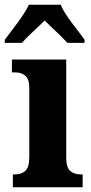

<svg xmlns="http://www.w3.org/2000/svg" viewBox="-42 -786 384 806"><path d="M12 0V-54H22Q48 -54 64.5 -69Q81 -84 81 -127V-414Q81 -454 64.5 -468Q48 -482 23 -482H8V-536H236V-126Q236 -83 252.5 -68.5Q269 -54 295 -54H305V0ZM-22 -619Q-8 -638 12 -664Q32 -690 50.5 -717Q69 -744 79 -766H213Q222 -744 240.5 -717Q259 -690 279.5 -664Q300 -638 313 -619V-606H241Q232 -616 214.5 -633.5Q197 -651 177.5 -669Q158 -687 145 -700Q125 -679 95.5 -652Q66 -625 50 -606H-22Z"/></svg>

Font: Noto Serif Ethiopic Condensed ExtraBold
Style: Regular
Weight: 800
Width: 3
Designer: Monotype Design Team
Foundry: Monotype Imaging Inc.
Version: Version 2.102; ttfautohint (v1.8.4.7-5d5b)